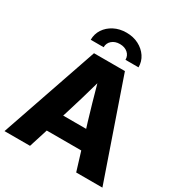

<svg xmlns="http://www.w3.org/2000/svg" viewBox="-215 -1097 1168 1245"><g transform="rotate(30 369.0 -474.5)"><path d="M2.4 0 252.4 -727.5H483.9L735.4 0H539.1L496.1 -140.1H237.8L193.4 0ZM281.7 -277.3H453.6L440.4 -319.8Q422.4 -380.9 404.5 -441.9Q386.7 -502.9 368.7 -569.8Q350.1 -502.9 332 -441.9Q314 -380.9 294.9 -319.8ZM369.1 -948.7Q420.9 -948.7 461.2 -927.7Q501.5 -906.7 524.9 -871.6Q548.3 -836.4 548.3 -792.5H450.7Q450.7 -823.7 428 -843.5Q405.3 -863.3 369.1 -863.3Q333 -863.3 310.1 -843.5Q287.1 -823.7 287.1 -792.5H190.4Q190.4 -836.4 213.6 -871.6Q236.8 -906.7 277.3 -927.7Q317.9 -948.7 369.1 -948.7Z"/></g></svg>

Font: Inter Display ExtraBold
Style: Regular
Weight: 800
Designer: Rasmus Andersson
Foundry: rsms
Version: Version 4.000;git-a52131595